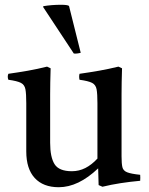

<svg xmlns="http://www.w3.org/2000/svg" viewBox="-20 -772 623 804"><path d="M226 12Q161 12 125.5 -26.5Q90 -65 90 -138V-340Q90 -379 86.5 -398Q83 -417 67.5 -425Q52 -433 15 -438Q10 -451 15 -463Q58 -469 97.5 -476Q137 -483 177 -493L192 -486Q191 -455 190.5 -427.5Q190 -400 190 -376V-174Q190 -114 208.5 -84.5Q227 -55 281 -55Q311 -55 337.5 -68.5Q364 -82 388 -108V-340Q388 -379 384.5 -398Q381 -417 365.5 -425Q350 -433 313 -438Q310 -451 313 -463Q356 -469 395.5 -476Q435 -483 476 -493L491 -486Q490 -455 489.5 -427.5Q489 -400 489 -376V-117Q489 -87 492.5 -72Q496 -57 512.5 -50.5Q529 -44 567 -40Q568 -28 567 -15Q524 -11 485 -5Q446 1 409 10L393 3L391 -67Q308 12 226 12ZM161 -742V-746Q196 -752 235 -752Q264 -752 269 -747L318 -551Q312 -549 303 -548Q294 -547 289 -548Z"/></svg>

Font: Tiro Kannada
Style: Regular
Weight: 400
Designer: Kannada: John Hudson & Fiona Ross. Latin: John Hudson.
Foundry: Tiro Typeworks Ltd.
Version: Version 1.52